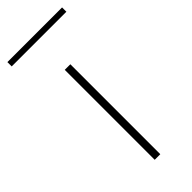

<svg xmlns="http://www.w3.org/2000/svg" viewBox="-260 -701 737 737"><g transform="rotate(-45 108.5 -332.5)"><path d="M-40 -641.6V-665H256.8V-641.6ZM94.7 0V-488.3H125V0Z"/></g></svg>

Font: Gothic A1 Thin
Style: Regular
Weight: 250
Designer: HanYang I&C Co.,Ltd.
Foundry: HanYang I&C Co.,Ltd.
Version: Version 2.50